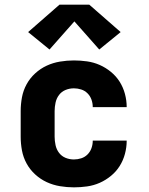

<svg xmlns="http://www.w3.org/2000/svg" viewBox="-20 -798 640 826"><path d="M298 8Q268 8 238 3Q208 -2 181 -14.5Q154 -27 131.5 -47.5Q109 -68 94.5 -94.5Q80 -121 74.5 -150.5Q69 -180 69 -210V-320Q69 -350 74.5 -379.5Q80 -409 94.5 -435.5Q109 -462 131.5 -482.5Q154 -503 181 -515.5Q208 -528 238 -533Q268 -538 298 -538Q326 -538 354.5 -534Q383 -530 409 -518.5Q435 -507 457.5 -488.5Q480 -470 495 -446Q510 -422 517.5 -394Q525 -366 525 -338Q525 -338 525 -338Q525 -338 525 -337H379Q379 -337 379 -337.5Q379 -338 379 -338Q379 -354 373.5 -369.5Q368 -385 356.5 -396.5Q345 -408 329.5 -413Q314 -418 298 -418Q279 -418 262 -411Q245 -404 234 -389.5Q223 -375 219 -356.5Q215 -338 215 -320V-210Q215 -192 219 -173.5Q223 -155 234 -140.5Q245 -126 262 -119Q279 -112 298 -112Q314 -112 329.5 -117Q345 -122 356.5 -133.5Q368 -145 373.5 -160.5Q379 -176 379 -192Q379 -192 379 -192.5Q379 -193 379 -193H525Q525 -192 525 -192Q525 -192 525 -192Q525 -164 517.5 -136Q510 -108 495 -84Q480 -60 457.5 -41.5Q435 -23 409 -11.5Q383 0 354.5 4Q326 8 298 8ZM193 -585 101 -660 236 -778H364L499 -660L407 -585L300 -706Z"/></svg>

Font: Iosevka Curly Heavy Extended
Style: Regular
Weight: 900
Width: 7
Monospace: yes
Designer: Belleve Invis
Foundry: Belleve Invis
Version: Version 11.1.0; ttfautohint (v1.8.3)